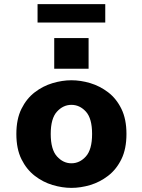

<svg xmlns="http://www.w3.org/2000/svg" viewBox="-20 -902 690 933"><path d="M327 11Q282.5 11 235.5 -3Q188.5 -17 148.8 -47.8Q109 -78.5 84.2 -128.5Q59.5 -178.5 59.5 -251Q59.5 -323 84.2 -373Q109 -423 148.8 -453.5Q188.5 -484 235.5 -498Q282.5 -512 327 -512Q372 -512 418.8 -498Q465.5 -484 505.5 -453.5Q545.5 -423 570 -373Q594.5 -323 594.5 -251Q594.5 -178.5 570 -128.5Q545.5 -78.5 505.5 -47.8Q465.5 -17 418.8 -3Q372 11 327 11ZM327 -108.5Q367.5 -108.5 397.5 -142Q427.5 -175.5 427.5 -251Q427.5 -326.5 397.5 -359.5Q367.5 -392.5 327 -392.5Q287 -392.5 256.8 -359.5Q226.5 -326.5 226.5 -251Q226.5 -175.5 256.8 -142Q287 -108.5 327 -108.5ZM243.5 -717H410.5V-568H243.5ZM162.5 -792.5V-882H491.5V-792.5Z"/></svg>

Font: Trispace
Style: Bold
Weight: 700
Designer: Tyler Finck
Foundry: Etcetera Type Company
Version: Version 1.210; ttfautohint (v1.8.3)